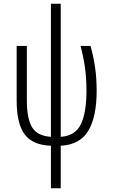

<svg xmlns="http://www.w3.org/2000/svg" viewBox="-20 -780 612 1037"><path d="M255 237V7Q157 4 113.5 -54Q70 -112 70 -237V-532H125V-238Q125 -140 153 -93Q181 -46 255 -41V-760H308V-41Q386 -46 416.5 -108.5Q447 -171 447 -290Q447 -357 439 -414.5Q431 -472 415 -532H469Q486 -470 494 -413Q502 -356 502 -289Q502 -148 456.5 -73Q411 2 308 7V237Z"/></svg>

Font: Noto Sans Condensed Light
Style: Regular
Weight: 300
Width: 3
Designer: Monotype Design Team
Foundry: Monotype Imaging Inc.
Version: Version 2.013; ttfautohint (v1.8.4.7-5d5b)